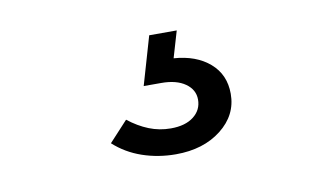

<svg xmlns="http://www.w3.org/2000/svg" viewBox="-39 -66 597 364"><g transform="rotate(-10 259.0 115.5)"><path d="M397 136Q397 177 362.5 204Q328 231 275 231Q241 231 210.5 220.5Q180 210 157 189L193 150Q212 165 232 173Q252 181 274 181Q302 181 318 168.5Q334 156 334 136Q334 117 317 105Q300 93 271 93H237L264 0H317L302 51Q345 54 371 76.5Q397 99 397 136Z"/></g></svg>

Font: Red Hat Display Medium
Style: Regular
Weight: 500
Designer: Pentagram / MCKL
Foundry: Pentagram / MCKL
Version: Version 1.005; Red Hat Display Medium